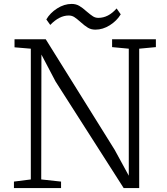

<svg xmlns="http://www.w3.org/2000/svg" viewBox="-20 -958 852 978"><path d="M51 0ZM774 -718 689 -710V0H610L263 -543L191 -680L190 -44L291 -33V0H51V-33L137 -44V-710L54 -717V-758H213L564 -195L636 -63V-710L551 -718V-758H774ZM345 -938Q367 -938 384 -928Q401 -918 422 -899Q442 -882 454 -874.5Q466 -867 481 -867Q532 -867 574 -915L595 -885Q575 -852 539.5 -829.5Q504 -807 466 -807Q444 -807 427.5 -817Q411 -827 390 -846Q371 -863 358.5 -871Q346 -879 330 -879Q282 -879 236 -831L216 -859Q235 -892 271 -915Q307 -938 345 -938Z"/></svg>

Font: Martel UltraLight
Style: Regular
Weight: 250
Designer: Dan Reynolds
Foundry: Dan Reynolds
Version: Version 1.001; ttfautohint (v1.1) -l 5 -r 5 -G 72 -x 0 -D la